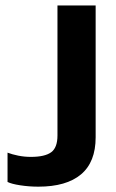

<svg xmlns="http://www.w3.org/2000/svg" viewBox="-20 -684 431 713"><path d="M193.4 -663.8V-180.7C193.4 -150.6 185.5 -129.8 169.9 -118.5C154.2 -107.1 129.2 -101.4 94.7 -101.4C78.7 -101.4 63 -102.9 47.7 -106C32.4 -109.1 19.1 -112.8 8 -117.1V-8.3C17.8 -3.4 33.5 0.8 55 4.1C76.4 7.4 98.9 9.2 122.3 9.2C191.7 9.2 244.6 -6 280.8 -36.4C317.1 -66.8 335.2 -112.8 335.2 -174.2V-663.8Z"/></svg>

Font: Diatome Awesome Bold
Style: Regular
Weight: 400
Designer: 15.100.17
Foundry: 15.100.17
Version: Version 1.010;Fontself Maker 3.5.8